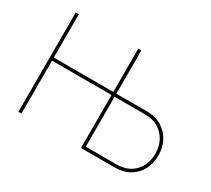

<svg xmlns="http://www.w3.org/2000/svg" viewBox="-138 -972 1339 1217"><g transform="rotate(30 531.5 -364.0)"><path d="M103 0V-727.5H125.5V-410.2H571.8V-387.7H125.5V0ZM573.7 -410.2H807.1Q869.6 -410.2 915.3 -382.6Q960.9 -355 985.6 -308.6Q1010.3 -262.2 1010.3 -205.6Q1010.3 -145.5 985.6 -99.1Q960.9 -52.7 915.3 -26.4Q869.6 0 807.1 0H561V-727.5H583.5V-22.5H807.1Q891.6 -22.5 939.7 -74Q987.8 -125.5 987.8 -205.6Q987.8 -255.9 966.1 -297.1Q944.3 -338.4 904.1 -363Q863.8 -387.7 807.1 -387.7H573.7Z"/></g></svg>

Font: Inter 20pt Thin
Style: Regular
Weight: 250
Version: Version 4.001;git-66647c0bb